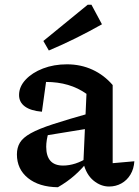

<svg xmlns="http://www.w3.org/2000/svg" viewBox="-20 -775 584 806"><path d="M438 8Q403 8 372.5 -17Q342 -42 330 -91L343 -381Q273 -431 173 -431Q156 -431 139 -429Q122 -427 107 -424L177 -458L156 -306Q109 -310 84.5 -328Q60 -346 60 -376Q60 -411 87.5 -440.5Q115 -470 160.5 -487.5Q206 -505 261 -505Q319 -505 368 -482.5Q417 -460 453 -418V-90L544 -98Q542 -66 527.5 -42Q513 -18 489.5 -5Q466 8 438 8ZM223 11Q144 10 97.5 -27.5Q51 -65 51 -127Q51 -155 63.5 -176Q76 -197 109 -215.5Q142 -234 203.5 -254Q265 -274 361 -301V-237L146 -202L184 -219Q179 -204 176.5 -188Q174 -172 174 -159Q174 -120 191.5 -100Q209 -80 245 -80Q270 -80 296.5 -88.5Q323 -97 353 -116V-103Q326 -68 294.5 -40Q263 -12 223 11ZM185 -563 162 -603 348 -755H364L408 -673Q353 -642 297.5 -614.5Q242 -587 185 -563Z"/></svg>

Font: Piazzolla Thin
Style: Bold
Weight: 700
Version: Version 2.005